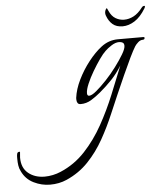

<svg xmlns="http://www.w3.org/2000/svg" viewBox="-336 -464 738 861"><g transform="rotate(-5 33.0 -33.0)"><path d="M-145 350Q-183 350 -218.5 332.5Q-254 315 -271 279Q-278 266 -280 251.5Q-282 237 -282 223V213Q-282 205 -280 198Q-278 191 -269 191Q-267 191 -267 193Q-267 199 -268 205Q-269 211 -269 218Q-269 264 -239.5 288Q-210 312 -166 312Q-148 312 -129 308Q-110 304 -94 297Q-30 270 17.5 219Q65 168 100.5 104Q136 40 163.5 -27.5Q191 -95 215 -155Q194 -121 169 -94.5Q144 -68 113 -42Q94 -26 71.5 -12Q49 2 23 2Q13 2 9 -4.5Q5 -11 5 -20V-27Q10 -66 30.5 -108Q51 -150 80 -187Q109 -224 139 -247Q173 -273 214 -273H329Q334 -273 334 -269Q334 -261 325 -261Q314 -261 304 -252Q294 -243 289 -235Q279 -219 263 -186Q247 -153 228 -110.5Q209 -68 190 -24.5Q171 19 155 57Q131 114 100.5 168.5Q70 223 28.5 266.5Q-13 310 -70 335Q-104 350 -145 350ZM64 -32Q76 -32 97 -49.5Q118 -67 143 -93.5Q168 -120 190 -149.5Q212 -179 226.5 -203.5Q241 -228 241 -241Q241 -252 234.5 -256Q228 -260 218 -260Q202 -260 184 -248.5Q166 -237 155 -226Q143 -215 126.5 -191.5Q110 -168 93.5 -140Q77 -112 66 -86Q55 -60 55 -44Q55 -32 64 -32ZM241 -329Q213 -329 196 -343.5Q179 -358 170 -383Q166 -394 169 -404Q170 -408 172.5 -412Q175 -416 176 -416Q178 -416 179 -412.5Q180 -409 183 -404Q194 -379 212 -368.5Q230 -358 250 -358Q272 -358 293 -369Q314 -380 333 -405Q338 -412 345 -412Q351 -412 345 -401Q322 -363 295 -346Q268 -329 241 -329Z"/></g></svg>

Font: Italianno
Style: Regular
Weight: 400
Designer: Robert E. Leuschke
Foundry: Robert E. Leuschke
Version: Version 1.100; ttfautohint (v1.8.3)